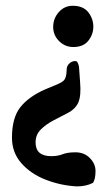

<svg xmlns="http://www.w3.org/2000/svg" viewBox="-20 -457 381 682"><path d="M238.3 -436.5Q275.4 -436.5 293.5 -413.6Q311.5 -390.6 311.5 -362.3Q311.5 -335 293.9 -312.5Q276.4 -290 240.2 -290Q210.9 -290 189.9 -311Q168.9 -332 168.9 -361.3Q168.9 -391.6 189 -414.1Q209 -436.5 238.3 -436.5ZM248 -240.2Q252.9 -240.2 256.3 -233.4Q259.8 -226.6 260.7 -218.8L264.6 -164.1Q268.6 -117.2 258.3 -93.3Q248 -69.3 218.8 -54.7Q196.3 -43 169.9 -29.3Q143.6 -15.6 125 2.9Q106.4 21.5 106.4 48.8Q106.4 97.7 162.1 97.7Q185.5 97.7 202.6 90.8Q219.7 84 248 84Q279.3 84 299.3 104.5Q319.3 125 319.3 150.4Q319.3 178.7 310.5 192.4Q286.1 205.1 252.9 205.1Q196.3 202.1 143.1 181.6Q89.8 161.1 56.2 123Q22.5 85 22.5 32.2Q22.5 -38.1 51.8 -75.7Q81.1 -113.3 140.6 -139.6Q168.9 -151.4 183.1 -157.2Q197.3 -163.1 204.1 -168.9Q216.8 -178.7 216.8 -210Q216.8 -222.7 226.1 -231.4Q235.4 -240.2 248 -240.2Z"/></svg>

Font: Crimson Text Bold
Style: Bold
Weight: 700
Designer: Sebastian Kosch
Foundry: Sebastian Kosch
Version: Version 1.10 July 1, 2025